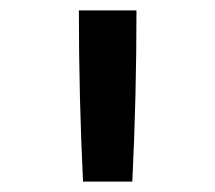

<svg xmlns="http://www.w3.org/2000/svg" viewBox="-20 -792 415 370"><path d="M140 -442Q136 -524 134 -606.5Q132 -689 132 -772H243Q243 -689 241 -606.5Q239 -524 235 -442Z"/></svg>

Font: Iosevka Custom Semibold
Style: Regular
Weight: 600
Designer: Belleve Invis
Foundry: Belleve Invis
Version: Version 27.0.2; ttfautohint (v1.8.4)